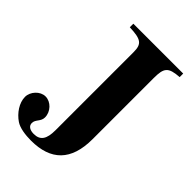

<svg xmlns="http://www.w3.org/2000/svg" viewBox="-228 -768 956 956"><g transform="rotate(45 250.0 -290.0)"><path d="M390 -556C390 -628 403 -646 478 -651V-676H127V-651C208 -648 228 -635 228 -577V-27C228 35 210 63 164 63C136 63 119 51 119 31C119 5 146 -5 146 -35C146 -75 112 -111 74 -111C37 -111 3 -74 3 -37C3 5 33 48 70 73C95 90 138 96 178 96C317 96 390 25 390 -126Z"/></g></svg>

Font: STIXGeneral
Style: Bold
Weight: 700
Designer: MicroPress Inc., with final additions and corrections provided by Coen Hoffman, Elsevier (retired)
Version: Version 1.1.0